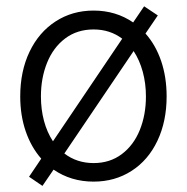

<svg xmlns="http://www.w3.org/2000/svg" viewBox="-20 -572 600 616"><path d="M73.2 -4.9 112.3 -63Q80.1 -99.6 62.5 -150.6Q44.9 -201.7 44.9 -262.7Q44.9 -343.3 74.7 -405.8Q104.5 -468.3 158.2 -503.2Q211.9 -538.1 280.3 -538.1Q351.6 -538.1 407.2 -500L442.4 -551.8L486.3 -522.5L446.8 -464.4Q479.5 -427.7 497.1 -376Q514.6 -324.2 514.6 -262.7Q514.6 -182.6 485.1 -120.4Q455.6 -58.1 402.1 -23.7Q348.6 10.7 280.3 10.7Q208 10.7 151.9 -27.8L116.2 24.4ZM448.2 -262.7Q448.2 -304.2 438 -341.8Q427.7 -379.4 408.7 -408.2L186.5 -79.6Q226.6 -48.8 280.3 -48.8Q332.5 -48.8 370.6 -77.4Q408.7 -106 428.5 -154.8Q448.2 -203.6 448.2 -262.7ZM149.9 -118.7 372.1 -447.8Q333 -477.5 280.3 -477.5Q227.5 -477.5 189.2 -448.7Q150.9 -419.9 131.1 -370.8Q111.3 -321.8 111.3 -262.7Q111.3 -221.2 121.1 -184.3Q130.9 -147.5 149.9 -118.7Z"/></svg>

Font: Pretendard JP Light
Style: Regular
Weight: 300
Designer: Base glyphs from Inter by Rasmus Andersson; Hangeul glyphs from Noto Sans CJK(Source Han Sans) by Jang Soo-young and Kan
Foundry: Kil Hyung-jin
Version: Version 1.309